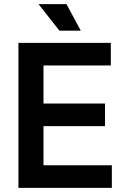

<svg xmlns="http://www.w3.org/2000/svg" viewBox="-20 -907 596 927"><path d="M69 0V-700H515V-591H190V-407H487V-298H190V-109H520V0ZM267 -759 166 -887H301L370 -759Z"/></svg>

Font: Space Grotesk SemiBold
Style: Regular
Weight: 600
Designer: Florian Karsten
Foundry: Florian Karsten
Version: Version 2.000